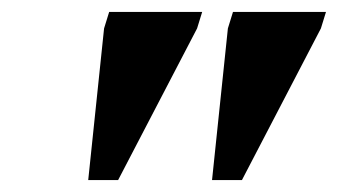

<svg xmlns="http://www.w3.org/2000/svg" viewBox="-20 -695 565 321"><path d="M127.5 -394 154 -647.5 162.5 -675H318L309.5 -647.5L177.5 -394ZM334.5 -394 361 -647.5 369.5 -675H525L516.5 -647.5L384.5 -394Z"/></svg>

Font: Newsreader 24pt ExtraBold
Style: Italic
Weight: 800
Italic angle: -17°
Designer: Hugues Gentile
Foundry: Production Type
Version: Version 1.003